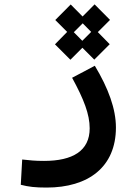

<svg xmlns="http://www.w3.org/2000/svg" viewBox="-20 -619 626 875"><path d="M192.4 235.8C382.3 235.8 508.3 142.6 508.3 -38.1C508.3 -122.1 474.1 -216.3 412.1 -319.3L308.6 -264.6C362.3 -166 388.7 -98.1 388.7 -34.2C388.7 68.4 311.5 114.3 180.7 114.3C138.7 114.3 118.2 111.8 81.1 107.9L74.7 223.1C110.8 232.4 140.1 235.8 192.4 235.8ZM300.8 -346.7 355.5 -401.4 409.7 -347.2 480 -417.5 425.8 -472.7 481.4 -528.3 411.1 -599.1 356.4 -543.9 302.2 -598.6 231.9 -527.8 286.1 -473.6 230.5 -417ZM355 -433.1 316.4 -472.2 356.9 -512.7 395.5 -473.6Z"/></svg>

Font: Cascadia Code PL SemiBold
Style: Regular
Weight: 600
Monospace: yes
Designer: Aaron Bell
Foundry: Saja Typeworks
Version: Version 2404.023